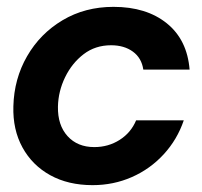

<svg xmlns="http://www.w3.org/2000/svg" viewBox="-20 -528 588 560"><path d="M250 12Q179 12 126.5 -17Q74 -46 45.5 -98Q17 -150 19 -218Q21 -298 59 -364Q97 -430 162.5 -469Q228 -508 311 -508Q407 -508 466.5 -460Q526 -412 533 -325H398Q393 -359 367.5 -377.5Q342 -396 304 -396Q258 -396 224 -370Q190 -344 170 -303Q150 -262 149 -217Q148 -163 177 -131Q206 -99 255 -99Q296 -99 329 -120Q362 -141 377 -177H516Q497 -121 457.5 -78Q418 -35 364.5 -11.5Q311 12 250 12Z"/></svg>

Font: Host Grotesk
Style: Bold Italic
Weight: 700
Italic angle: -8°
Designer: Doğukan Karapınar
Foundry: Element Type
Version: Version 1.003; ttfautohint (v1.8.4.7-5d5b)